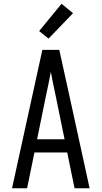

<svg xmlns="http://www.w3.org/2000/svg" viewBox="-20 -1000 540 1020"><path d="M44 0 205 -735H295L349 -490L456 0H376L337 -190H163L124 0ZM323 -260 276 -490Q269 -522 262.5 -554Q256 -586 250 -618Q244 -586 237.5 -554Q231 -522 224 -490L177 -260ZM238 -795 188 -835 307 -980 368 -930Z"/></svg>

Font: Iosevka Term SS14
Style: Regular
Weight: 400
Monospace: yes
Designer: Belleve Invis
Foundry: Belleve Invis
Version: Version 24.1.1; ttfautohint (v1.8.4)